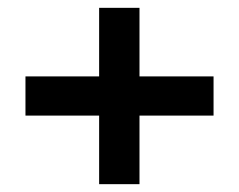

<svg xmlns="http://www.w3.org/2000/svg" viewBox="-20 -535 611 490"><path d="M233 -65V-240H45V-340H233V-515H336V-340H525V-240H336V-65Z"/></svg>

Font: AWOL-DM SemiBold
Style: Regular
Weight: 600
Designer: Colophon Foundry, Jonny Pinhorn, Mikhail Sharanda
Foundry: Colophon Foundry
Version: Version 1.000;Glyphs 3.2.3 (3260)